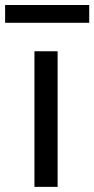

<svg xmlns="http://www.w3.org/2000/svg" viewBox="-58 -728 368 748"><path d="M166.5 -528.3V0H76.2V-528.3ZM289.6 -708.5V-639.2H-38.1V-708.5Z"/></svg>

Font: Vazirmatn RD
Style: Regular
Weight: 400
Designer: Saber Rastikerdar
Foundry: Saber Rastikerdar
Version: Version 32.102